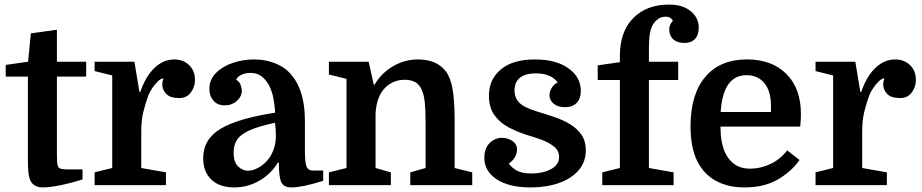

<svg xmlns="http://www.w3.org/2000/svg" viewBox="-20 -810 4033 840"><path d="M5 -475V-526L103 -540L115 -664L229 -680V-540H357V-475H229V-148Q229 -114 230 -101.5Q231 -89 234 -81Q237 -75 245 -72Q253 -69 271 -69H341V-25Q283 -7 238.5 1.5Q194 10 168 10Q123 10 110 -27Q106 -39 104 -58Q102 -77 102 -114V-475Z M695 -467Q695 -467 695 -467Q695 -467 695 -467Q684 -467 670 -453.5Q656 -440 644.5 -422Q633 -404 628 -390Q616 -356 607 -320Q598 -284 598 -232V-75L706 -56V0H394V-56L471 -75V-480L394 -499V-540H568L590 -408H594Q617 -476 656 -513Q695 -550 742 -550Q781 -550 807 -525.5Q833 -501 833 -460Q833 -430 815 -405.5Q797 -381 764 -381Q724 -381 707 -399.5Q690 -418 690 -440Q690 -447 690.5 -450.5Q691 -454 695 -467Z M869 -118Q869 -201 945 -246.5Q1021 -292 1184 -317Q1180 -367 1173 -394Q1166 -421 1155 -440Q1142 -463 1123 -477Q1104 -491 1075 -491Q1054 -491 1036.5 -483Q1019 -475 1013 -461Q1027 -454 1032.5 -439Q1038 -424 1038 -413Q1038 -388 1016 -368.5Q994 -349 963 -349Q932 -349 914 -369.5Q896 -390 896 -421Q896 -462 925 -491Q954 -520 999 -535Q1044 -550 1090 -550Q1137 -550 1174.5 -536.5Q1212 -523 1235 -503Q1314 -433 1314 -281V-151Q1314 -102 1320.5 -83Q1327 -64 1349 -64H1394V-19Q1302 10 1255 10Q1222 10 1211 -12Q1200 -34 1200 -99H1196Q1165 -48 1114 -19Q1063 10 1004 10Q941 10 905 -24Q869 -58 869 -118ZM1065 -63Q1086 -63 1111.5 -77Q1137 -91 1156 -116Q1167 -130 1177 -156Q1187 -182 1187 -218Q1187 -230 1186 -245Q1185 -260 1183 -273Q1114 -258 1074.5 -241Q1035 -224 1018.5 -200.5Q1002 -177 1002 -143Q1002 -100 1022 -81.5Q1042 -63 1065 -63Z M1496 -75V-465L1419 -484V-540H1593L1615 -440H1619Q1649 -491 1700 -520.5Q1751 -550 1809 -550Q1892 -550 1932 -496Q1952 -468 1960.5 -417.5Q1969 -367 1969 -281V-75L2046 -56V0H1775V-56L1842 -75V-268Q1842 -328 1838.5 -361.5Q1835 -395 1826 -415Q1815 -441 1796 -451Q1777 -461 1751 -461Q1702 -461 1668 -429Q1627 -391 1623 -312V-75L1690 -56V0H1419V-56Z M2305 -51Q2355 -51 2390.5 -70Q2426 -89 2426 -123Q2426 -150 2404.5 -168Q2383 -186 2350.5 -198Q2318 -210 2284 -220Q2243 -233 2205 -253Q2167 -273 2143 -306.5Q2119 -340 2119 -391Q2119 -463 2171.5 -506.5Q2224 -550 2320 -550Q2412 -550 2466.5 -511.5Q2521 -473 2521 -412Q2521 -378 2502.5 -359.5Q2484 -341 2452 -341Q2420 -341 2402 -356.5Q2384 -372 2384 -393Q2384 -410 2394 -426Q2404 -442 2420 -449Q2407 -468 2383 -478.5Q2359 -489 2324 -489Q2278 -489 2254.5 -469.5Q2231 -450 2231 -415Q2231 -389 2243 -371.5Q2255 -354 2276.5 -343Q2298 -332 2327 -323Q2367 -311 2405.5 -298Q2444 -285 2475 -266Q2506 -247 2524.5 -219.5Q2543 -192 2543 -153Q2543 -101 2511 -64.5Q2479 -28 2424.5 -9Q2370 10 2302 10Q2207 10 2153 -25.5Q2099 -61 2099 -120Q2099 -161 2122 -184Q2145 -207 2177 -207Q2201 -207 2221.5 -193.5Q2242 -180 2242 -155Q2242 -137 2231 -120Q2220 -103 2206 -95Q2216 -79 2239 -65Q2262 -51 2305 -51Z M2595 -460V-524L2692 -538V-565Q2692 -672 2750.5 -731Q2809 -790 2907 -790Q2966 -790 3001.5 -761.5Q3037 -733 3037 -689Q3037 -657 3020.5 -639.5Q3004 -622 2975 -622Q2943 -622 2925.5 -638Q2908 -654 2908 -682Q2908 -703 2924 -719Q2914 -737 2894 -737Q2875 -737 2862 -729Q2841 -715 2832 -693.5Q2823 -672 2821 -645.5Q2819 -619 2819 -590V-540H2947V-460H2819V-75L2927 -56V0H2615V-56L2692 -75V-460Z M3481 -256H3132Q3132 -188 3152 -143Q3168 -109 3195 -90.5Q3222 -72 3262 -72Q3306 -72 3349.5 -92Q3393 -112 3424 -152L3478 -110Q3443 -60 3383.5 -25Q3324 10 3237 10Q3164 10 3111 -19.5Q3058 -49 3030 -106Q3015 -137 3008 -175Q3001 -213 3001 -257Q3001 -397 3065.5 -473.5Q3130 -550 3248 -550Q3357 -550 3420.5 -486.5Q3484 -423 3484 -311Q3484 -300 3483.5 -289.5Q3483 -279 3481 -256ZM3246 -481Q3143 -481 3133 -320H3353V-346Q3353 -411 3324.5 -446Q3296 -481 3246 -481Z M3849 -467Q3849 -467 3849 -467Q3849 -467 3849 -467Q3838 -467 3824 -453.5Q3810 -440 3798.5 -422Q3787 -404 3782 -390Q3770 -356 3761 -320Q3752 -284 3752 -232V-75L3860 -56V0H3548V-56L3625 -75V-480L3548 -499V-540H3722L3744 -408H3748Q3771 -476 3810 -513Q3849 -550 3896 -550Q3935 -550 3961 -525.5Q3987 -501 3987 -460Q3987 -430 3969 -405.5Q3951 -381 3918 -381Q3878 -381 3861 -399.5Q3844 -418 3844 -440Q3844 -447 3844.5 -450.5Q3845 -454 3849 -467Z"/></svg>

Font: Domine
Style: Bold
Weight: 700
Designer: Pablo Impallari, Rodrigo Fuenzalida, Brenda Gallo
Foundry: Pablo Impallari, Rodrigo Fuenzalida, Brenda Gallo
Version: Version 2.000